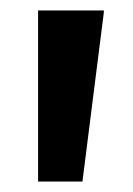

<svg xmlns="http://www.w3.org/2000/svg" viewBox="-20 -828 254 368"><path d="M179 -808V-804L138 -480H53V-808Z"/></svg>

Font: Encode Sans Narrow
Style: Bold
Weight: 700
Designer: Pablo Impallari, Andres Torresi
Foundry: Pablo Impallari, Andres Torresi
Version: Version 1.000; ttfautohint (v1.00) -l 8 -r 50 -G 200 -x 14 -